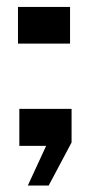

<svg xmlns="http://www.w3.org/2000/svg" viewBox="-20 -430 264 566"><path d="M62 117 116 0H37V-109H191V-10L123.5 117ZM33 -301.5V-409.5H186.5V-301.5Z"/></svg>

Font: Big Shoulders Stencil Text SemiBold
Style: Regular
Weight: 600
Designer: Patric King
Foundry: XO Type Co
Version: Version 1.000